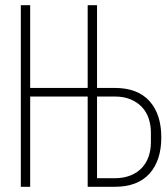

<svg xmlns="http://www.w3.org/2000/svg" viewBox="-20 -718 640 738"><path d="M317 -347H96V0H60V-698H96V-380H317V-698H353V-380H421Q509 -380 554.5 -329.5Q600 -279 600 -190Q600 -101 554.5 -50.5Q509 0 421 0H317ZM421 -33Q456 -33 482.5 -44Q509 -55 526 -73.5Q543 -92 551.5 -117Q560 -142 560 -171V-209Q560 -237 551.5 -262.5Q543 -288 525.5 -306.5Q508 -325 482 -336Q456 -347 421 -347H353V-33Z"/></svg>

Font: IBM Plex Mono ExtraLight
Style: Regular
Weight: 200
Monospace: yes
Designer: Mike Abbink, Paul van der Laan, Pieter van Rosmalen
Foundry: Bold Monday
Version: Version 2.3